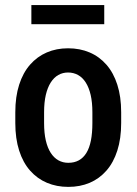

<svg xmlns="http://www.w3.org/2000/svg" viewBox="-20 -729 540 759"><path d="M40.5 -242.7V-285.2Q40.5 -346.7 55.7 -394Q70.8 -441.4 98.9 -473.4Q127 -505.4 165 -521.7Q203.1 -538.1 249 -538.1Q295.9 -538.1 334.2 -521.7Q372.6 -505.4 400.6 -473.4Q428.7 -441.4 443.8 -394Q459 -346.7 459 -285.2V-242.7Q459 -181.2 443.8 -133.8Q428.7 -86.4 400.6 -54.4Q372.6 -22.5 334.5 -6.3Q296.4 9.8 250 9.8Q204.1 9.8 165.8 -6.3Q127.4 -22.5 99.1 -54.4Q70.8 -86.4 55.7 -133.8Q40.5 -181.2 40.5 -242.7ZM154.3 -285.2V-242.7Q154.3 -203.1 161.1 -173.6Q168 -144 180.7 -124.5Q193.4 -105 210.9 -95.2Q228.5 -85.4 250 -85.4Q273.9 -85.4 291.7 -95.2Q309.6 -105 321.5 -124.5Q333.5 -144 339.4 -173.6Q345.2 -203.1 345.2 -242.7V-285.2Q345.2 -324.2 338.4 -353.8Q331.5 -383.3 318.8 -403.1Q306.2 -422.9 288.3 -432.6Q270.5 -442.4 249 -442.4Q228 -442.4 210.7 -432.6Q193.4 -422.9 180.7 -403.1Q168 -383.3 161.1 -353.8Q154.3 -324.2 154.3 -285.2ZM392.1 -709V-633.3H104V-709Z"/></svg>

Font: Roboto Condensed Medium
Style: Regular
Weight: 500
Designer: Christian Robertson
Foundry: Google
Version: Version 3.0